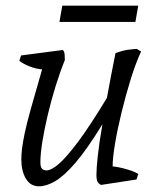

<svg xmlns="http://www.w3.org/2000/svg" viewBox="-20 -638 556 675"><path d="M117 17Q87 17 71 -10Q55 -37 55 -77Q55 -95 57.5 -116Q60 -137 67 -170.5Q74 -204 89 -257.5Q104 -311 128 -394Q105 -396 83 -405Q61 -414 48 -424L54 -443L199 -462Q202 -463 205 -456.5Q208 -450 208 -427Q191 -385 175.5 -335Q160 -285 148 -234.5Q136 -184 129 -140.5Q122 -97 122 -67Q122 -51 127.5 -45Q133 -39 144 -39Q160 -39 186.5 -61.5Q213 -84 254.5 -139.5Q296 -195 356 -294Q362 -328 369.5 -367Q377 -406 386 -451Q412 -461 433.5 -463.5Q455 -466 461 -466L476 -457Q457 -416 439.5 -359.5Q422 -303 407.5 -243.5Q393 -184 384.5 -133.5Q376 -83 376 -53Q398 -51 427 -42.5Q456 -34 466 -26L460 -7L336 12Q333 12 326 5.5Q319 -1 319 -23Q319 -44 323.5 -87.5Q328 -131 340 -201Q286 -113 245.5 -66Q205 -19 174 -1Q143 17 117 17ZM189 -561 199 -618H466L456 -561Z"/></svg>

Font: Mate
Style: Italic
Weight: 400
Italic angle: -10.8°
Designer: Eduardo Rodriguez Tunni
Foundry: Eduardo Rodriguez Tunni
Version: Version 1.003; ttfautohint (v1.8.4.7-5d5b);gftools[0.9.24]